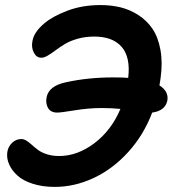

<svg xmlns="http://www.w3.org/2000/svg" viewBox="-20 -732 685 762"><path d="M196.8 9.8Q148.4 9.8 109.9 -2.7Q71.3 -15.1 49.1 -35.4Q26.9 -55.7 16.4 -79.3Q5.9 -103 8.8 -127Q11.7 -149.4 27.6 -164.8Q43.5 -180.2 64.9 -180.2Q75.2 -180.2 85.7 -173.3Q96.2 -166.5 107.2 -156.5Q118.2 -146.5 131.6 -136.5Q145 -126.5 166.7 -119.6Q188.5 -112.8 214.8 -112.8Q287.1 -112.8 354.5 -163.6Q421.9 -214.4 458 -299.8Q422.9 -303.2 381.8 -303.2Q332 -303.2 276.9 -294.2Q221.7 -285.2 207 -285.2Q181.2 -285.2 170.7 -303.5Q160.2 -321.8 165 -346.2Q173.8 -391.6 243.2 -405.8Q330.1 -424.8 429.2 -424.8Q469.7 -424.8 488.8 -422.9Q498.5 -504.9 462.9 -545.9Q427.2 -586.9 354 -586.9Q319.3 -586.9 288.8 -578.4Q258.3 -569.8 237.8 -557.4Q217.3 -544.9 200.7 -532.5Q184.1 -520 169.7 -511.5Q155.3 -502.9 144 -502.9Q124.5 -502.9 114 -523.7Q103.5 -544.4 108.9 -569.8Q114.7 -604.5 155.8 -639.2Q187.5 -666.5 246.6 -689.2Q305.7 -711.9 378.9 -711.9Q420.9 -711.9 458.3 -702.9Q495.6 -693.8 529.3 -672.1Q563 -650.4 585.2 -617.7Q607.4 -585 616.7 -534.4Q626 -483.9 617.2 -420.9Q615.2 -404.8 612.8 -393.1Q650.9 -368.7 644 -332Q634.8 -292 584 -285.2Q549.8 -195.3 488.3 -127.9Q426.8 -60.5 351.3 -25.4Q275.9 9.8 196.8 9.8Z"/></svg>

Font: Shantell Sans Normal
Style: Italic
Weight: 600
Italic angle: -11.31°
Designer: Stephen Nixon, Anya Danilova, Shantell Martin
Foundry: Arrow Type
Version: Version 1.006;[559af2be0]